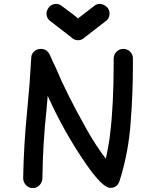

<svg xmlns="http://www.w3.org/2000/svg" viewBox="-20 -951 777 978"><path d="M147 7Q127 7 113 -7.5Q99 -22 98 -42Q101 -218 119 -393Q132 -523 139 -654Q139 -681 163 -696Q175 -702 187 -702Q221 -702 235 -669Q249 -636 265 -604Q316 -480 417 -300Q469 -207 518 -144Q518 -143 519 -143V-142Q530 -193 538 -244L541 -271Q559 -416 559 -629V-654Q560 -674 574 -688Q588 -702 608 -702Q628 -702 642.5 -688Q657 -674 657 -654V-616Q657 -475 646 -335Q636 -178 589 -29Q577 6 542 6Q503 6 420 -113Q306 -278 223 -463L217 -393Q198 -218 196 -42Q195 -22 181 -7.5Q167 7 147 7ZM377 -746Q358 -746 343 -761L241 -840Q217 -855 217 -882Q217 -895 224 -906Q239 -931 267 -931Q279 -931 290 -924Q368 -867 377 -857Q379 -858 464 -924Q475 -931 487 -931Q494 -931 501 -929Q538 -916 538 -881Q538 -855 513 -839L412 -761Q397 -746 377 -746Z"/></svg>

Font: Bad Comic
Style: Regular
Weight: 400
Designer: GGBotNet
Foundry: f0n7
Version: 0.9